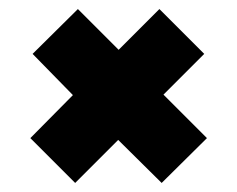

<svg xmlns="http://www.w3.org/2000/svg" viewBox="-20 -486 524 424"><path d="M437 -181 337 -82 241 -177 146 -82 47 -181 141 -276 52 -367 152 -466 242 -376 332 -466 431 -367 341 -277Z"/></svg>

Font: Boldmen
Style: Bold
Weight: 700
Designer: Matt McInerney, Pablo Impallari, Rodrigo Fuenzalida
Foundry: LIVING CONCEPT
Version: Version 1.000